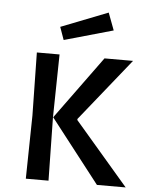

<svg xmlns="http://www.w3.org/2000/svg" viewBox="-55 -841 671 885"><g transform="rotate(5 280.0 -398.0)"><path d="M427 0 199 -293 411 -584H543L311 -295V-290L560 0ZM98 0 103 -293 98 -584H203L198 -293L203 0ZM216 -652 195 -711 412 -796 442 -716Z"/></g></svg>

Font: Ruda SemiBold
Style: Regular
Weight: 600
Designer: Mariela Monsalve and Angelina Sanchez
Foundry: Mariela Monsalve and Angelina Sanchez
Version: Version 2.001